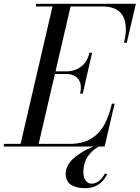

<svg xmlns="http://www.w3.org/2000/svg" viewBox="-65 -770 734 1009"><path d="M283 -381.1H223.4L138.2 -13.9H300Q333.7 -13.9 362.1 -20.6Q390.4 -27.3 412.4 -40.5Q434.3 -53.7 451.9 -71.8Q469.5 -89.8 482.8 -114.1Q496.1 -138.4 505.7 -165.3Q515.4 -192.1 522.9 -225.1H537.1L485.1 0H453.6Q442.9 6.1 433.1 13.4Q423.3 20.8 411.9 33Q400.4 45.2 392.2 58.7Q384 72.3 378.5 91.6Q373 110.8 373 132.1Q373 161.9 385.1 178.5Q397.2 195.1 416 195.1Q458.5 195.1 486.8 140.9L498 146Q492.4 156.2 487.1 164.6Q481.7 172.9 471.6 183.6Q461.4 194.3 449.8 201.5Q438.2 208.7 420.7 213.9Q403.1 219 382.8 219Q362.1 219 345 215.5Q327.9 211.9 312.6 203.7Q297.4 195.6 288.7 180.1Q280 164.6 280 143.1Q280 123.3 289.4 104.1Q298.8 85 313.5 70.1Q328.1 55.2 348.3 41.3Q368.4 27.3 387.2 17.7Q406 8.1 426.5 0H-44.9V-13.9H43.2L210.9 -736.1H124V-750H648.9L601.1 -544.9H586.9Q594.7 -578.1 596.2 -606Q597.7 -633.8 591.6 -658.2Q585.4 -682.6 571.5 -699.6Q557.6 -716.6 533 -726.3Q508.3 -736.1 474.1 -736.1H305.9L226.8 -395H283Q327.9 -395 361.1 -419.9Q394.3 -444.8 405 -492.9H418.9L370.1 -278.1H356Q366.9 -327.1 346.8 -354.1Q326.7 -381.1 283 -381.1Z"/></svg>

Font: Bodoni* 16
Style: Italic
Weight: 400
Italic angle: -13°
Version: Version 2.000